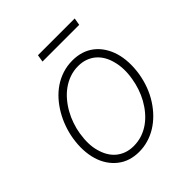

<svg xmlns="http://www.w3.org/2000/svg" viewBox="-192 -827 969 969"><g transform="rotate(-45 292.5 -342.0)"><path d="M60 -274.5Q65.7 -308.9 77.8 -343Q89.8 -377.1 107.8 -408.2Q125.7 -439.3 149.1 -465.9Q172.6 -492.5 201.3 -512.1Q230.1 -531.6 263.8 -542.6Q297.6 -553.6 335.6 -553.6Q403.8 -553.6 451.3 -516.7Q474.8 -498.2 491.7 -472.3Q508.5 -446.4 518.1 -414.8Q527.7 -383.2 529.5 -345.9Q531.2 -308.6 524.9 -267Q511.4 -186.4 471.2 -123.6Q451 -92 426.1 -66.9Q401.3 -41.9 372.9 -24.5Q344.5 -7.1 313 2.1Q281.6 11.4 248.2 11.4Q180 11.4 133.2 -25.6Q109.7 -44 92.7 -69.6Q75.6 -95.2 66.2 -127Q56.8 -158.7 55 -195.8Q53.3 -233 60 -274.5ZM104.8 -146.7Q111.9 -119.7 124.6 -97.8Q137.4 -76 155.7 -60.7Q174 -45.5 197.4 -37.1Q220.9 -28.8 248.9 -28.8Q282 -28.8 310.7 -38.7Q339.5 -48.7 363.8 -66.2Q388.1 -83.8 408 -107.4Q427.9 -131 443 -158.2Q458.1 -185.4 468 -215.2Q478 -245 482.6 -274.5Q494 -341.3 479.4 -395.2Q472.7 -422.2 459.9 -444.1Q447.1 -465.9 429 -481.2Q410.9 -496.4 387.4 -504.8Q364 -513.1 335.9 -513.1Q303.6 -513.1 275 -503Q246.4 -492.9 221.9 -475.3Q197.4 -457.7 177.4 -433.9Q157.3 -410.2 142 -382.8Q126.8 -355.5 116.7 -325.8Q106.5 -296.2 101.9 -267Q90.6 -196.4 104.8 -146.7ZM224.8 -656.2 231.2 -695H493.6L486.9 -656.2Z"/></g></svg>

Font: Inter P Extra Light
Style: Italic
Weight: 200
Italic angle: 9.39999°
Designer: Rasmus Andersson
Foundry: rsms
Version: Version 3.018;git-588b23468